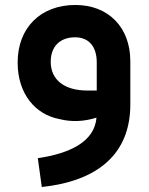

<svg xmlns="http://www.w3.org/2000/svg" viewBox="-20 -496 600 772"><path d="M283 -476C143 -476 51 -384 51 -245V-244C51 -119 122 -35 220 -17C267 -5 318 -7 368 -23C360 74 261 121 132 140L148 256C371 232 504 125 504 -76V-250C504 -386 416 -476 283 -476ZM369 -132H331C239 -132 184 -175 184 -247V-248C184 -309 221 -346 282 -346C337 -346 369 -309 369 -245Z"/></svg>

Font: Juman SemiBold
Style: Regular
Weight: 600
Designer: Bandar Raffah (Arabic) Julieta Ulanovsky (Latin)
Foundry: Caramella
Version: Version 5.022;PS 005.022;hotconv 1.0.88;makeotf.lib2.5.64775